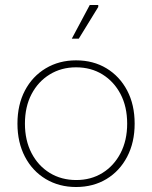

<svg xmlns="http://www.w3.org/2000/svg" viewBox="-20 -742 610 770"><path d="M285 8Q217 8 163.5 -24Q110 -56 80 -113.5Q50 -171 50 -246Q50 -322 80 -379Q110 -436 163.5 -468Q217 -500 285 -500Q354 -500 407 -468Q460 -436 490 -379Q520 -322 520 -246Q520 -171 490 -113.5Q460 -56 407 -24Q354 8 285 8ZM286 -20Q345 -20 391 -48.5Q437 -77 463.5 -128Q490 -179 490 -246Q490 -314 463.5 -364.5Q437 -415 391 -443.5Q345 -472 285 -472Q226 -472 179.5 -443.5Q133 -415 106.5 -364.5Q80 -314 80 -246Q80 -179 106.5 -128Q133 -77 179.5 -48.5Q226 -20 286 -20ZM268 -587 340 -722H374V-714L296 -587Z"/></svg>

Font: Fustat ExtraLight
Style: Regular
Weight: 250
Designer: Mohamed Gaber, Khaled Hosny, Laura Garcia Mut
Foundry: Kief Type Foundry, Alif Type Foundry, Hard Type Foundry
Version: Version 1.007